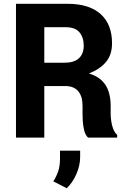

<svg xmlns="http://www.w3.org/2000/svg" viewBox="-20 -731 674 1020"><path d="M64.9 0ZM567.9 -123.5Q567.9 -111.8 570.6 -90.3Q573.2 -68.8 580.8 -47.9Q588.4 -26.9 602.5 -14.6V0H447.8Q433.6 -13.2 427.2 -38.3Q420.9 -63.5 419.7 -88.9Q418.5 -114.3 418.5 -124.5V-168.5Q418.5 -219.7 395.3 -246.8Q372.1 -273.9 325.7 -273.9H215.3V0H64.9V-710.9H337.4Q454.1 -710.9 514.6 -656.2Q575.2 -601.6 575.2 -501.5Q575.2 -439.5 542.5 -401.1Q509.8 -362.8 452.6 -340.8Q495.6 -327.6 521 -303Q546.4 -278.3 557.1 -244.4Q567.9 -210.4 567.9 -169.4ZM323.2 -397.9Q374 -397.9 399.4 -421.6Q424.8 -445.3 424.8 -488.3Q424.8 -531.7 402.3 -559.1Q379.9 -586.4 329.1 -586.4H215.3V-397.9ZM405.8 102.1Q405.8 147.9 386 193.4Q366.2 238.8 334.5 269L263.2 232.4Q279.3 207.5 289.1 179.4Q298.8 151.4 298.8 110.4V69.3H405.8Z"/></svg>

Font: Robert Sans Black
Style: Regular
Weight: 900
Designer: Christian Robertson (extended by Adam Twardoch)
Foundry: Google
Version: Version 12.135;April 2, 2019;FontCreator 11.5.0.2425 64-bit;